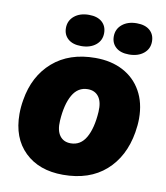

<svg xmlns="http://www.w3.org/2000/svg" viewBox="-84 -817 774 897"><g transform="rotate(10 302.5 -368.5)"><path d="M26 -235Q26 -268 32 -302Q51 -418 129 -486Q207 -554 331 -554Q406 -554 462 -524.5Q518 -495 549 -440Q580 -385 580 -310Q580 -279 574 -244Q554 -126 477 -58Q400 10 275 10Q161 10 93.5 -55.5Q26 -121 26 -235ZM388 -308Q391 -355 373 -379.5Q355 -404 321 -404Q274 -404 248.5 -359.5Q223 -315 218 -237Q215 -190 233 -165.5Q251 -141 285 -141Q332 -141 357.5 -185.5Q383 -230 388 -308ZM397 -668Q397 -703 423.5 -725Q450 -747 493 -747Q533 -747 555 -727.5Q577 -708 577 -675Q577 -640 550.5 -618.5Q524 -597 481 -597Q441 -597 419 -616.5Q397 -636 397 -668ZM170 -668Q170 -703 196.5 -725Q223 -747 266 -747Q306 -747 328 -727.5Q350 -708 350 -675Q350 -640 323.5 -618.5Q297 -597 254 -597Q214 -597 192 -616.5Q170 -636 170 -668Z"/></g></svg>

Font: Mona Sans Black
Style: Italic
Weight: 900
Italic angle: -11.7°
Designer: Deni Anggara
Foundry: GitHub
Version: Version 2.000